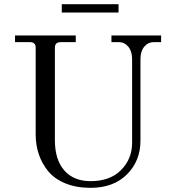

<svg xmlns="http://www.w3.org/2000/svg" viewBox="-20 -882 820 920"><path d="M276 -862H548V-822H276ZM414 18Q345 18 293 -3.5Q241 -25 211 -61.5Q181 -98 166 -142.5Q151 -187 151 -237V-653Q151 -680 124 -680H52V-712H343V-680H270Q243 -680 243 -653V-210Q243 -117 288 -65.5Q333 -14 414 -14Q508 -14 560.5 -67.5Q613 -121 613 -198V-599Q613 -636 595 -658Q577 -680 549 -680H514V-712H752V-680H717Q689 -680 671 -658Q653 -636 653 -599V-208Q653 -111 588.5 -46.5Q524 18 414 18Z"/></svg>

Font: Old Standard TT
Style: Regular
Weight: 400
Designer: Alexey Kryukov <alexios@thessalonica.org.ru>
Version: Version 2.2